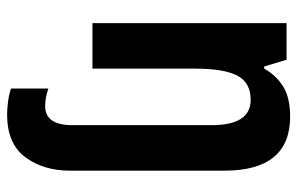

<svg xmlns="http://www.w3.org/2000/svg" viewBox="-168 -428 836 540"><g transform="rotate(90 250.0 -158.0)"><path d="M302 240Q384 240 422 189Q460 138 460 63V-371Q460 -556 308 -556Q255 -556 223.5 -536.5Q192 -517 173 -483H167L148 -546H45V0H173V-288Q173 -369 192.5 -407Q212 -445 261 -445Q332 -445 332 -335V57Q332 133 278 133Q256 133 229 124V229Q247 235 266.5 237.5Q286 240 302 240Z"/></g></svg>

Font: Noto Sans Mono UI Condensed
Style: Bold
Weight: 700
Width: 3
Designer: Monotype Design team
Foundry: Monotype Imaging Inc.
Version: 1.000